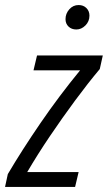

<svg xmlns="http://www.w3.org/2000/svg" viewBox="-45 -742 428 762"><path d="M-25 0 -14 -51Q42 -146 116 -254Q190 -362 273 -463H88L102 -522H363L351 -468Q304 -412 253 -343Q202 -274 153 -201.5Q104 -129 63 -59H267L253 0ZM258 -625Q239 -625 227 -636.5Q215 -648 215 -666Q215 -688 230 -705Q245 -722 267 -722Q286 -722 298 -710Q310 -698 310 -680Q310 -657 294 -641Q278 -625 258 -625Z"/></svg>

Font: Ubuntu Sans Condensed
Style: Italic
Weight: 400
Width: 3
Italic angle: -13.5°
Designer: Dalton Maag Ltd
Foundry: Dalton Maag Ltd
Version: Version 1.006; ttfautohint (v1.8.4.7-5d5b)